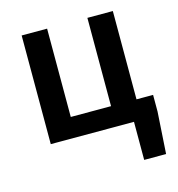

<svg xmlns="http://www.w3.org/2000/svg" viewBox="-100 -579 776 838"><g transform="rotate(-15 287.5 -159.5)"><path d="M73 0V-491H188V-92H370V-491H485V-92H560V-17L548 172H449V0Z"/></g></svg>

Font: Processing Sans Pro Semibold
Style: Regular
Weight: 600
Designer: Paul D. Hunt
Foundry: Adobe Systems Incorporated
Version: Version 2.020;PS 2.000;hotconv 1.0.86;makeotf.lib2.5.63406